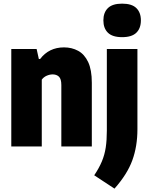

<svg xmlns="http://www.w3.org/2000/svg" viewBox="-20 -824 836 1080"><path d="M43.5 0V-548.5H186L198.5 -492H205.5Q255.5 -557.5 340 -557.5Q384 -557.5 419.5 -538.2Q455 -519 475.8 -475.2Q496.5 -431.5 496.5 -358.5V0H325V-345.5Q325 -380 311.5 -392.8Q298 -405.5 276.5 -405.5Q259.5 -405.5 242.5 -398Q225.5 -390.5 215 -376V0ZM624 237 510 162Q537 122 552.8 84.5Q568.5 47 574.8 5.5Q581 -36 581 -89V-548.5H753V-96.5Q753 -1.5 724.5 77.2Q696 156 624 237ZM667 -615Q612.5 -615 587 -640Q561.5 -665 561.5 -709.5Q561.5 -753.5 587 -778.5Q612.5 -803.5 667 -803.5Q721.5 -803.5 747 -778.5Q772.5 -753.5 772.5 -709.5Q772.5 -665 747 -640Q721.5 -615 667 -615Z"/></svg>

Font: Encode Sans Condensed Condensed ExtraBold
Style: Regular
Weight: 800
Width: 3
Designer: Multiple Designers
Foundry: Impallari Type
Version: Version 3.000; ttfautohint (v1.8.3) -l 8 -r 50 -G 200 -x 14 